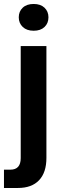

<svg xmlns="http://www.w3.org/2000/svg" viewBox="-57 -747 300 963"><path d="M-37.1 195.8V104H-4.9Q46.9 104 46.9 45.9V-516.1H175.8V44.9Q175.8 118.2 138.9 157Q102.1 195.8 33.2 195.8ZM111.8 -727.1Q146.5 -727.1 166.3 -708.3Q186 -689.5 186 -660.2Q186 -630.4 166.3 -611.6Q146.5 -592.8 111.8 -592.8Q77.1 -592.8 57.1 -611.8Q37.1 -630.9 37.1 -660.2Q37.1 -689.5 56.9 -708.3Q76.7 -727.1 111.8 -727.1Z"/></svg>

Font: Creato Display
Style: Bold
Weight: 700
Version: Version 1.000